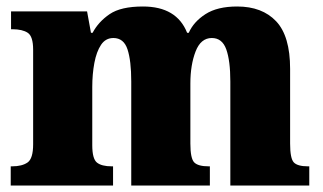

<svg xmlns="http://www.w3.org/2000/svg" viewBox="-20 -571 994 591"><path d="M13 0V-59H17Q48 -59 65 -71Q82 -83 82 -127V-418Q82 -459 65.5 -470Q49 -481 18 -481H14V-536H248L260 -470H265Q283 -504 317.5 -527.5Q352 -551 420 -551Q524 -551 556 -470H561Q576 -504 612.5 -527.5Q649 -551 710 -551Q787 -551 830 -505.5Q873 -460 873 -359V-129Q873 -83 884.5 -71Q896 -59 928 -59H932V0H689V-320Q689 -384 676.5 -419Q664 -454 632 -454Q598 -454 582 -412.5Q566 -371 566 -314V-129Q566 -83 578 -71Q590 -59 622 -59H626V0H384V-320Q384 -384 372.5 -419Q361 -454 329 -454Q305 -454 291 -433Q277 -412 270.5 -377.5Q264 -343 264 -303V-124Q264 -82 278.5 -70.5Q293 -59 324 -59H328V0Z"/></svg>

Font: Noto Serif Myanmar SemiCondensed Black
Style: Regular
Weight: 900
Width: 4
Designer: Ben Mitchell and the Monotype Design Team
Foundry: Monotype Imaging Inc.
Version: Version 2.106; ttfautohint (v1.8.4.7-5d5b)